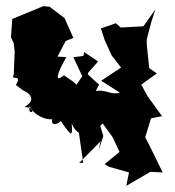

<svg xmlns="http://www.w3.org/2000/svg" viewBox="-20 -581 571 628"><path d="M302 -87 318 -136 294 -215 269 -238 304 -304 267 -338 269 -344 301 -380 255 -411 253 -398 220 -394 249 -332 204 -264 211 -248 199 -189 237 -154 252 -49 239 -48 309 -119ZM275 -272C287 -308 271 -249 249 -250C245 -309 214 -315 189 -335C154 -305 170 -348 197 -394L168 -396L195 -447L220 -457L191 -522L142 -559L122 -561L20 -519L16 -459L25 -439L28 -412L25 -336C12 -315 55 -342 32 -303C69 -272 92 -273 45 -288C65 -285 109 -259 60 -231C112 -228 69 -193 77 -234C88 -202 161 -168 175 -211C138 -201 144 -155 179 -185C217 -130 220 -128 212 -200C211 -135 278 -134 301 -122C313 -188 285 -145 316 -177L348 -133L371 -84L322 -44L338 -35L402 -17L393 27L472 -19L512 -17C493 -56 475 -94 455 -132L474 -194L510 -201L463 -266L442 -304L493 -341L468 -358L460 -436V-452L474 -506L488 -550L449 -495L375 -491L359 -505L310 -488L322 -451L345 -400L376 -360L311 -317L372 -278C332 -267 327 -301 254 -273Z"/></svg>

Font: Asimov Aggro
Style: Condensed
Weight: 500
Designer: Google
Version: Version 2.000980; 2014